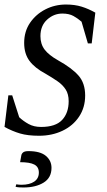

<svg xmlns="http://www.w3.org/2000/svg" viewBox="-20 -591 472 850"><path d="M153 10Q103 10 69 0Q35 -10 0 -29L17 -169H34L65 -72Q83 -55 106.5 -42Q130 -29 162 -29Q226 -29 255 -60Q284 -91 284 -143Q284 -174 271 -194.5Q258 -215 235 -231Q212 -247 181 -265Q134 -290 110.5 -321.5Q87 -353 87 -401Q87 -452 113 -490Q139 -528 181 -549.5Q223 -571 272 -571Q311 -571 341.5 -561.5Q372 -552 402 -535L386 -399H369L341 -495Q325 -509 305.5 -520Q286 -531 256 -531Q218 -531 188.5 -504Q159 -477 159 -431Q159 -396 177.5 -371.5Q196 -347 237 -324Q298 -290 327.5 -256.5Q357 -223 357 -168Q357 -115 330 -74.5Q303 -34 256.5 -12Q210 10 153 10ZM84 239Q76 239 66.5 238.5Q57 238 49 236L52 225Q59 226 64 226.5Q69 227 75 227Q111 227 131.5 213Q152 199 152 173Q152 148 132 137.5Q112 127 69 127L74 99Q75 90 82 84Q89 78 106 78Q158 78 183 99Q208 120 208 152Q208 196 173 217.5Q138 239 84 239Z"/></svg>

Font: Spectral SC
Style: Italic
Weight: 400
Italic angle: -10°
Designer: Jean-Baptiste Levee
Foundry: Production Type
Version: Version 2.001